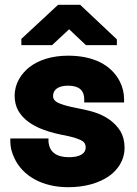

<svg xmlns="http://www.w3.org/2000/svg" viewBox="-20 -770 570 800"><path d="M23 -180C23 -157 29 -134 40 -111C75 -36 157 10 264 10C334 10 392 -7 434 -36C469 -61 499 -100 499 -155C499 -181 493 -204 482 -223C458 -262 419 -288 371 -303C333 -315 279 -322 245 -333C219 -341 201 -350 201 -370C201 -397 224 -413 263 -413C309 -413 331 -394 331 -356V-343H497V-356C497 -383 491 -406 480 -429C444 -501 367 -538 264 -538C196 -538 140 -520 101 -489C69 -463 41 -423 41 -371C41 -348 46 -327 56 -309C90 -250 164 -223 239 -208C261 -204 278 -200 291 -196C320 -186 337 -180 337 -156C337 -129 311 -115 267 -115C216 -115 185 -136 182 -181V-193H23ZM69 -582H197L268 -648L338 -582H467V-606L314 -750H222L69 -608Z"/></svg>

Font: Asimov Pro
Style: Ult
Weight: 900
Designer: Google
Version: Version 2.000980; 2014